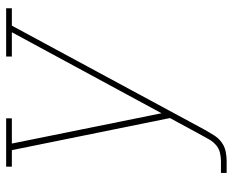

<svg xmlns="http://www.w3.org/2000/svg" viewBox="-88 -472 775 640"><g transform="rotate(-90 300.0 -152.5)"><path d="M43 215V196H83Q97 196 111 192.5Q125 189 136 179.5Q147 170 154.5 157Q162 144 169 131L226 26L119 -501H64V-520H225V-501H141L242 -2L512 -501H431V-520H592V-501H534L188 140Q188 140 187.5 140Q187 140 187 140V141V142Q178 157 169 172Q160 187 146 197.5Q132 208 115.5 211.5Q99 215 83 215Z"/></g></svg>

Font: Iosevka Etoile Thin Oblique
Style: Regular
Weight: 100
Italic angle: -9°
Designer: Belleve Invis
Foundry: Belleve Invis
Version: Version 15.5.2; ttfautohint (v1.8.4)